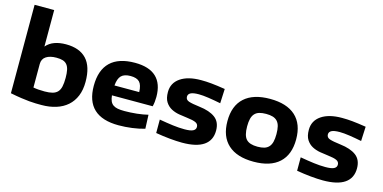

<svg xmlns="http://www.w3.org/2000/svg" viewBox="-77 -1227 3307 1657"><g transform="rotate(15 1576.5 -398.0)"><path d="M345 12Q320 12 293.5 11.5Q267 11 234.5 8Q202 5 160.5 -1Q119 -7 64 -18V-808H239V-482Q269 -517 313.5 -533Q358 -549 415 -549Q536 -549 598.5 -482.5Q661 -416 661 -279Q661 -207 638.5 -152.5Q616 -98 574.5 -61.5Q533 -25 474.5 -6.5Q416 12 345 12ZM341 -108Q382 -108 410 -115.5Q438 -123 455 -141Q472 -159 479 -190Q486 -221 486 -268Q486 -310 480 -338.5Q474 -367 459.5 -384.5Q445 -402 422 -409Q399 -416 365 -416Q307 -416 273 -393.5Q239 -371 239 -326V-116Q279 -108 341 -108Z M1032 9Q738 9 738 -266Q738 -406 812 -477.5Q886 -549 1032 -549Q1158 -549 1221.5 -489.5Q1285 -430 1285 -312Q1285 -289 1282.5 -267Q1280 -245 1275 -226H911Q914 -195 923 -175Q932 -155 948.5 -143.5Q965 -132 989.5 -127.5Q1014 -123 1050 -123Q1075 -123 1103.5 -124.5Q1132 -126 1160 -129Q1188 -132 1213.5 -136.5Q1239 -141 1259 -146L1264 -22Q1212 -7 1152 1Q1092 9 1032 9ZM1024 -429Q968 -429 941.5 -402.5Q915 -376 910 -314H1131Q1129 -377 1104.5 -403Q1080 -429 1024 -429Z M1600 12Q1552 12 1490 6Q1428 0 1364 -11V-131Q1433 -119 1487 -112Q1541 -105 1591 -105Q1643 -105 1666.5 -116.5Q1690 -128 1690 -152Q1690 -178 1665.5 -189.5Q1641 -201 1588 -207Q1553 -211 1514.5 -217.5Q1476 -224 1444 -241Q1412 -258 1391 -290.5Q1370 -323 1370 -379Q1370 -460 1437 -506Q1504 -552 1621 -552Q1644 -552 1666 -551Q1688 -550 1713.5 -547.5Q1739 -545 1769 -541Q1799 -537 1837 -531L1831 -402Q1771 -414 1720 -421.5Q1669 -429 1634 -429Q1584 -429 1561.5 -417.5Q1539 -406 1539 -383Q1539 -355 1569 -345Q1599 -335 1665 -327Q1758 -316 1808 -278.5Q1858 -241 1858 -164Q1858 -77 1793.5 -32.5Q1729 12 1600 12Z M2238 11Q2089 11 2010 -61Q1931 -133 1931 -270Q1931 -407 2010 -478.5Q2089 -550 2238 -550Q2388 -550 2466.5 -478.5Q2545 -407 2545 -270Q2545 -133 2466.5 -61Q2388 11 2238 11ZM2238 -123Q2274 -123 2298.5 -130.5Q2323 -138 2339 -155.5Q2355 -173 2362 -201Q2369 -229 2369 -270Q2369 -311 2362 -339Q2355 -367 2339 -384Q2323 -401 2298.5 -408.5Q2274 -416 2238 -416Q2203 -416 2178 -408.5Q2153 -401 2137 -383.5Q2121 -366 2114 -338Q2107 -310 2107 -270Q2107 -188 2137 -155.5Q2167 -123 2238 -123Z M2859 12Q2811 12 2749 6Q2687 0 2623 -11V-131Q2692 -119 2746 -112Q2800 -105 2850 -105Q2902 -105 2925.5 -116.5Q2949 -128 2949 -152Q2949 -178 2924.5 -189.5Q2900 -201 2847 -207Q2812 -211 2773.5 -217.5Q2735 -224 2703 -241Q2671 -258 2650 -290.5Q2629 -323 2629 -379Q2629 -460 2696 -506Q2763 -552 2880 -552Q2903 -552 2925 -551Q2947 -550 2972.5 -547.5Q2998 -545 3028 -541Q3058 -537 3096 -531L3090 -402Q3030 -414 2979 -421.5Q2928 -429 2893 -429Q2843 -429 2820.5 -417.5Q2798 -406 2798 -383Q2798 -355 2828 -345Q2858 -335 2924 -327Q3017 -316 3067 -278.5Q3117 -241 3117 -164Q3117 -77 3052.5 -32.5Q2988 12 2859 12Z"/></g></svg>

Font: Encode Sans Wide
Style: Bold
Weight: 700
Designer: Pablo Impallari, Andres Torresi
Foundry: Pablo Impallari, Andres Torresi
Version: Version 1.000; ttfautohint (v1.00) -l 8 -r 50 -G 200 -x 14 -